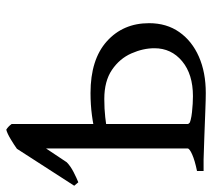

<svg xmlns="http://www.w3.org/2000/svg" viewBox="-75 -618 677 613"><g transform="rotate(-90 263.5 -311.5)"><path d="M61 0 169 -48Q184 -40 212 -37Q240 -34 263 -34Q333 -34 374.5 -68.5Q416 -103 416 -157Q416 -193 399.5 -230.5Q383 -268 347 -292.5Q311 -317 254 -317Q222 -317 196 -314Q170 -311 147 -307L143 -345Q168 -352 202 -356.5Q236 -361 273 -361Q380 -361 438 -309Q496 -257 496 -174Q496 -118 467.5 -77.5Q439 -37 389 -15Q339 7 273 7Q253 7 215.5 5.5Q178 4 136 2.5Q94 1 61 0ZM24 0V-21Q58 -28 77 -36.5Q96 -45 96 -51V-237H174V-51Q174 -45 191.5 -36.5Q209 -28 244 -21V0ZM96 -173V-503L52 -437Q40 -425 20.5 -415Q1 -405 -12 -400Q-16 -404 -23 -413L95 -596Q106 -604 125 -615.5Q144 -627 156 -630Q166 -624 174 -613V-173Z"/></g></svg>

Font: ChillKai
Style: Regular
Weight: 400
Designer: ChillType
Foundry: 寒蝉字型
Version: Version 2.000